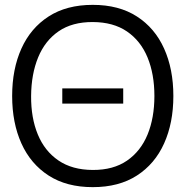

<svg xmlns="http://www.w3.org/2000/svg" viewBox="-20 -755 763 790"><path d="M236.3 -328.7V-391.3H487V-328.7ZM361.7 15Q254 15 180.1 -32.7Q106.2 -80.3 68.1 -164.8Q30 -249.3 30 -360Q30 -470.7 68.1 -555.2Q106.2 -639.7 180.1 -687.3Q254 -735 361.7 -735Q469.3 -735 543.2 -687.3Q617.2 -639.7 655.2 -555.2Q693.3 -470.7 693.3 -360Q693.3 -249.3 655.2 -164.8Q617.2 -80.3 543.2 -32.7Q469.3 15 361.7 15ZM361.7 -55.7Q446.2 -55.3 502.5 -94Q558.8 -132.7 587.1 -201.3Q615.3 -270 615.3 -360Q615.3 -450 587.1 -518.5Q558.8 -587 502.5 -625.5Q446.2 -664 361.7 -664.3Q277.2 -664.7 221.2 -626.2Q165.2 -587.7 136.9 -518.8Q108.7 -450 108 -360Q107.3 -270 135.6 -201.7Q163.8 -133.3 220.5 -94.7Q277.2 -56 361.7 -55.7Z"/></svg>

Font: Manrope ExtraLight
Style: Regular
Weight: 200
Designer: Mikhail Sharanda
Foundry: Mikhail Sharanda
Version: Version 4.505